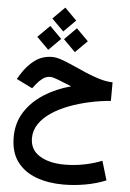

<svg xmlns="http://www.w3.org/2000/svg" viewBox="-69 -835 828 1221"><g transform="rotate(5 344.5 -224.0)"><path d="M297.4 -784.7 373.5 -708.5 297.4 -632.3 221.2 -708.5ZM382.3 -660.2 458.5 -584 382.3 -507.8 306.6 -584ZM212.4 -660.2 288.6 -584 212.4 -507.8 136.2 -584ZM638.2 -337.4 637.7 -218.8Q571.3 -213.4 503.4 -198.7Q435.5 -184.1 373.5 -160.6Q311.5 -137.2 262.9 -104.5Q214.4 -71.8 186.3 -30.5Q158.2 10.7 158.2 60.5Q158.2 134.3 219.5 172.4Q280.8 210.4 378.4 210.4Q444.3 210.4 506.1 197.8Q567.9 185.1 617.2 165L653.8 287.1Q590.8 313 520.5 325.2Q450.2 337.4 381.3 337.4Q287.1 337.4 210 309.6Q132.8 281.7 87.4 221.4Q42 161.1 42 64Q42 -27.3 86.9 -97.4Q131.8 -167.5 208 -215.8Q284.2 -264.2 377.9 -289.1Q329.1 -309.6 292.7 -323.5Q256.3 -337.4 242.2 -337.4Q214.8 -337.4 192.9 -321.3Q170.9 -305.2 155.3 -285.2L131.8 -255.4L29.8 -305.7L48.3 -336.4Q83.5 -393.6 131.3 -429.2Q179.2 -464.8 242.7 -464.8Q269 -464.8 304.7 -452.1Q340.3 -439.5 381.8 -420.7Q423.3 -401.9 467.3 -383.1Q511.2 -364.3 554.9 -351.3Q598.6 -338.4 638.2 -337.4Z"/></g></svg>

Font: Vazirmatn UI
Style: Bold
Weight: 700
Designer: Saber Rastikerdar
Foundry: Saber Rastikerdar
Version: Version 33.003